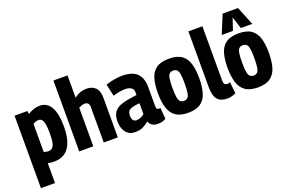

<svg xmlns="http://www.w3.org/2000/svg" viewBox="-118 -1231 2847 1883"><g transform="rotate(-20 1306.0 -289.5)"><path d="M36 210V-546H169L176 -514Q236 -554 301 -554Q376 -554 415.5 -485Q455 -416 455 -283Q455 10 246 10Q217 10 183 3V210ZM230 -105Q268 -105 285 -138.5Q302 -172 302 -264Q302 -354 287.5 -390Q273 -426 244 -426Q215 -426 183 -407V-114Q209 -105 230 -105Z M512 0V-740H659V-508Q720 -554 787 -554Q847 -554 881 -519.5Q915 -485 915 -412V0H768V-369Q768 -397 756 -409.5Q744 -422 722 -422Q706 -422 690.5 -416.5Q675 -411 659 -402V0Z M965 -149Q965 -214 994.5 -249.5Q1024 -285 1083 -301.5Q1142 -318 1229 -328V-359Q1229 -389 1206 -404.5Q1183 -420 1145 -420Q1122 -420 1090.5 -416Q1059 -412 1016 -398L988 -523Q1027 -537 1073.5 -545.5Q1120 -554 1157 -554Q1267 -554 1315.5 -504.5Q1364 -455 1364 -362V-167Q1364 -142 1370.5 -134Q1377 -126 1386 -126Q1398 -126 1406 -130L1416 -12Q1400 -2 1380 4Q1360 10 1333 10Q1295 10 1272.5 -4.5Q1250 -19 1239 -48Q1210 -22 1176.5 -6Q1143 10 1094 10Q1050 10 1021.5 -11.5Q993 -33 979 -69Q965 -105 965 -149ZM1099 -162Q1099 -126 1112 -110.5Q1125 -95 1146 -95Q1167 -95 1189.5 -104Q1212 -113 1229 -129V-242Q1169 -238 1134 -223.5Q1099 -209 1099 -162Z M1432 -273Q1432 -361 1450.5 -424Q1469 -487 1516 -520.5Q1563 -554 1648 -554Q1733 -554 1780 -520.5Q1827 -487 1845.5 -424Q1864 -361 1864 -273Q1864 -184 1845 -120.5Q1826 -57 1779 -23.5Q1732 10 1648 10Q1565 10 1518 -23.5Q1471 -57 1451.5 -120.5Q1432 -184 1432 -273ZM1584 -273Q1584 -208 1590 -174Q1596 -140 1610.5 -127Q1625 -114 1648 -114Q1671 -114 1685.5 -127Q1700 -140 1706 -174Q1712 -208 1712 -273Q1712 -337 1706 -371Q1700 -405 1686 -417.5Q1672 -430 1648 -430Q1624 -430 1610 -417.5Q1596 -405 1590 -371Q1584 -337 1584 -273Z M2067 -740V-180Q2067 -146 2076.5 -135.5Q2086 -125 2102 -125Q2114 -125 2134 -131L2146 -12Q2129 -4 2106.5 3Q2084 10 2057 10Q1988 10 1954.5 -28.5Q1921 -67 1921 -163V-740Z M2159 -273Q2159 -361 2177.5 -424Q2196 -487 2243 -520.5Q2290 -554 2375 -554Q2460 -554 2507 -520.5Q2554 -487 2572.5 -424Q2591 -361 2591 -273Q2591 -184 2572 -120.5Q2553 -57 2506 -23.5Q2459 10 2375 10Q2292 10 2245 -23.5Q2198 -57 2178.5 -120.5Q2159 -184 2159 -273ZM2311 -273Q2311 -208 2317 -174Q2323 -140 2337.5 -127Q2352 -114 2375 -114Q2398 -114 2412.5 -127Q2427 -140 2433 -174Q2439 -208 2439 -273Q2439 -337 2433 -371Q2427 -405 2413 -417.5Q2399 -430 2375 -430Q2351 -430 2337 -417.5Q2323 -405 2317 -371Q2311 -337 2311 -273ZM2216 -595 2296 -789H2456L2535 -595H2416L2375 -720L2333 -595Z"/></g></svg>

Font: Georama SemiCondensed
Style: Bold
Weight: 700
Width: 4
Designer: Jean-Baptiste Levee
Foundry: Production Type
Version: Version 1.000